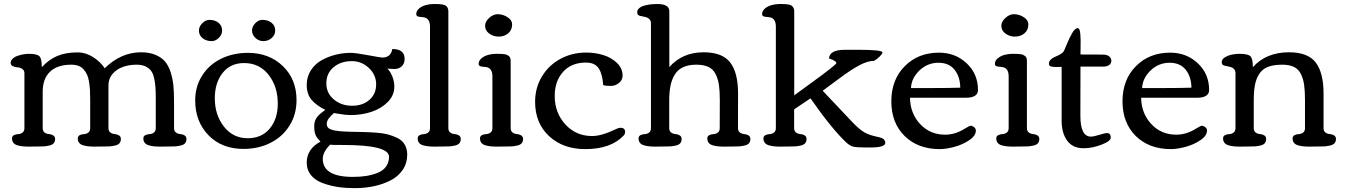

<svg xmlns="http://www.w3.org/2000/svg" viewBox="-20 -744 6833 975"><path d="M104 -372.1Q104 -386.7 93 -394Q82 -401.4 69.1 -402.1Q56.2 -402.8 45.2 -408Q34.2 -413.1 34.2 -424.3Q34.2 -436 43.9 -445.6Q53.7 -455.1 68.6 -460.2Q83.5 -465.3 98.4 -468Q113.3 -470.7 126 -470.7Q168 -470.7 180.2 -458.3Q192.4 -445.8 192.4 -402.8Q226.1 -440.4 269.5 -459.2Q313 -478 375 -478Q415 -478 452.9 -453.9Q490.7 -429.7 511.7 -397.5Q594.7 -478.5 696.3 -478.5Q738.3 -478.5 768.8 -465.8Q799.3 -453.1 817.4 -432.4Q835.4 -411.6 846.2 -378.2Q856.9 -344.7 860.4 -310.5Q863.8 -276.4 863.8 -230V-93.3Q863.8 -78.1 873.5 -71Q883.3 -64 895.3 -63.2Q907.2 -62.5 917 -56.6Q926.8 -50.8 926.8 -38.1Q926.8 -24.9 919.7 -16.6Q912.6 -8.3 897.2 -4.9Q881.8 -1.5 869.9 -0.7Q857.9 0 835.9 0Q829.1 0 815.2 0.2Q801.3 0.5 793.9 0.5Q774.9 0.5 761.5 -1Q748 -2.4 734.9 -6.3Q721.7 -10.3 714.8 -19Q708 -27.8 708 -41Q708 -52.7 717.8 -57.6Q727.5 -62.5 739.5 -63Q751.5 -63.5 761.2 -70.6Q771 -77.6 771 -93.3V-243.7Q771 -279.3 769.3 -302.5Q767.6 -325.7 762.2 -349.1Q756.8 -372.6 746.3 -385.7Q735.8 -398.9 717.8 -407.2Q699.7 -415.5 673.8 -415.5Q635.7 -415.5 603.8 -404.1Q571.8 -392.6 551.3 -368.4Q530.8 -344.2 530.8 -311.5V-93.3Q530.8 -78.1 540.5 -71Q550.3 -64 562.3 -63.2Q574.2 -62.5 584 -56.6Q593.8 -50.8 593.8 -38.1Q593.8 -24.9 586.7 -16.6Q579.6 -8.3 564.2 -4.9Q548.8 -1.5 536.9 -0.7Q524.9 0 502.9 0Q496.1 0 482.2 0.2Q468.3 0.5 460.9 0.5Q441.9 0.5 428.5 -1Q415 -2.4 401.9 -6.3Q388.7 -10.3 381.8 -19Q375 -27.8 375 -41Q375 -52.7 384.8 -57.6Q394.5 -62.5 406.5 -63Q418.5 -63.5 428.2 -70.6Q438 -77.6 438 -93.3V-238.8Q438 -266.6 436.8 -287.1Q435.5 -307.6 432.1 -329.1Q428.7 -350.6 421.9 -365.2Q415 -379.9 404.5 -391.8Q394 -403.8 378.4 -409.7Q362.8 -415.5 341.8 -415.5Q271.5 -415.5 234.1 -379.9Q196.8 -344.2 196.8 -278.3V-93.3Q196.8 -78.1 206.5 -71Q216.3 -64 228.3 -63.2Q240.2 -62.5 250 -56.6Q259.8 -50.8 259.8 -38.1Q259.8 -24.9 252.7 -16.6Q245.6 -8.3 230.2 -4.9Q214.8 -1.5 202.9 -0.7Q190.9 0 168.9 0Q162.1 0 148.2 0.2Q134.3 0.5 127 0.5Q107.9 0.5 94.5 -1Q81.1 -2.4 67.9 -6.3Q54.7 -10.3 47.9 -19Q41 -27.8 41 -41Q41 -52.7 50.8 -57.6Q60.5 -62.5 72.5 -63Q84.5 -63.5 94.2 -70.6Q104 -77.6 104 -93.3Z M1317.9 -535.2Q1293.5 -535.2 1276.6 -551.8Q1259.8 -568.4 1259.8 -588.9Q1259.8 -608.9 1276.1 -626Q1292.5 -643.1 1312 -643.1Q1340.8 -643.1 1359.1 -628.4Q1377.4 -613.8 1377.4 -588.9Q1377.4 -566.4 1359.4 -550.8Q1341.3 -535.2 1317.9 -535.2ZM1107.9 -588.9Q1107.9 -568.4 1091.3 -551.8Q1074.7 -535.2 1055.2 -535.2Q1027.3 -535.2 1008.8 -550Q990.2 -564.9 990.2 -588.9Q990.2 -608.9 1007.1 -626Q1023.9 -643.1 1043.5 -643.1Q1071.8 -643.1 1089.8 -628.2Q1107.9 -613.3 1107.9 -588.9ZM1216.3 12.2Q1106 12.2 1038.6 -57.4Q971.2 -127 971.2 -233.9Q971.2 -305.2 1006.8 -360.8Q1042.5 -416.5 1103.3 -446Q1164.1 -475.6 1238.8 -475.6Q1346.2 -475.6 1416 -408.7Q1485.8 -341.8 1485.8 -235.8Q1485.8 -162.6 1450 -105.7Q1414.1 -48.8 1353 -18.3Q1292 12.2 1216.3 12.2ZM1390.6 -218.3Q1390.6 -304.7 1343.8 -364.3Q1296.9 -423.8 1219.7 -423.8Q1149.9 -423.8 1110.4 -373.5Q1070.8 -323.2 1070.8 -245.1Q1070.8 -160.2 1117.2 -101.1Q1163.6 -42 1237.3 -42Q1309.1 -42 1349.9 -91.3Q1390.6 -140.6 1390.6 -218.3Z M1982.4 -303.7Q1982.4 -259.3 1948.7 -225.6Q1915 -191.9 1865.5 -175.8Q1815.9 -159.7 1760.7 -159.7Q1747.1 -159.7 1733.4 -161.1Q1719.7 -162.6 1701.4 -165.8Q1683.1 -168.9 1676.3 -169.9V-170.4Q1639.2 -139.2 1639.2 -115.7Q1639.2 -105 1644.5 -97.7Q1649.9 -90.3 1660.4 -86.7Q1670.9 -83 1679.9 -81.3Q1689 -79.6 1703.1 -78.1Q1725.1 -75.7 1760.7 -75Q1796.4 -74.2 1826.2 -73.5Q1856 -72.8 1890.6 -70.3Q1925.3 -67.9 1951.7 -60.8Q1978 -53.7 2000.7 -42Q2023.4 -30.3 2035.6 -9Q2047.9 12.2 2047.9 41Q2047.9 85 2024.9 118.7Q2002 152.3 1963.4 172.1Q1924.8 191.9 1878.4 201.7Q1832 211.4 1780.8 211.4Q1735.8 211.4 1696.3 205.6Q1656.7 199.7 1619.1 186Q1581.5 172.4 1559.6 145.8Q1537.6 119.1 1537.6 82Q1537.6 12.7 1607.4 -24.9Q1588.9 -43 1582.3 -59.1Q1575.7 -75.2 1575.7 -103Q1575.7 -118.2 1579.6 -129.9Q1583.5 -141.6 1591.8 -151.4Q1600.1 -161.1 1607.2 -167Q1614.3 -172.9 1626.5 -182.1Q1629.9 -184.6 1631.8 -186Q1585.9 -209 1561.8 -237.5Q1537.6 -266.1 1537.6 -313Q1537.6 -353.5 1557.9 -385.7Q1578.1 -418 1611.3 -437Q1644.5 -456.1 1683.1 -465.8Q1721.7 -475.6 1761.7 -475.6Q1785.2 -475.6 1849.4 -463.6Q1913.6 -451.7 1921.4 -451.7Q1964.8 -451.7 1972.2 -495.1Q2034.7 -495.1 2034.7 -445.3Q2034.7 -421.4 2020.3 -407.5Q2005.9 -393.6 1981.9 -393.6Q1968.3 -393.6 1946.8 -395.5Q1960.9 -383.3 1971.7 -357.4Q1982.4 -331.5 1982.4 -303.7ZM1637.2 -320.3Q1637.2 -271.5 1675 -239.3Q1712.9 -207 1768.1 -207Q1822.3 -207 1856.2 -237.1Q1890.1 -267.1 1890.1 -315.9Q1890.1 -363.8 1853.3 -398.7Q1816.4 -433.6 1767.1 -433.6Q1710.9 -433.6 1674.1 -402.8Q1637.2 -372.1 1637.2 -320.3ZM1772 154.3Q1809.6 154.3 1840.3 149.4Q1871.1 144.5 1898.2 133.5Q1925.3 122.6 1940.4 101.8Q1955.6 81.1 1955.6 52.2Q1955.6 -7.8 1722.2 -7.8Q1656.2 -7.8 1656.2 -9.3Q1619.1 28.3 1619.1 62.5Q1619.1 154.3 1772 154.3Z M2319.8 -38.1Q2319.8 -24.9 2312.7 -16.6Q2305.7 -8.3 2290.3 -4.9Q2274.9 -1.5 2262.9 -0.7Q2251 0 2229 0Q2222.2 0 2208.3 0.2Q2194.3 0.5 2187 0.5Q2168 0.5 2154.5 -1Q2141.1 -2.4 2127.9 -6.3Q2114.7 -10.3 2107.9 -19Q2101.1 -27.8 2101.1 -41Q2101.1 -52.7 2110.8 -57.6Q2120.6 -62.5 2132.3 -63Q2144 -63.5 2153.8 -70.6Q2163.6 -77.6 2163.6 -93.3V-608.9Q2163.6 -653.3 2128.4 -656.7Q2125 -657.2 2119.6 -657.7Q2114.3 -658.2 2111.8 -658.4Q2109.4 -658.7 2105.7 -659.4Q2102.1 -660.2 2100.3 -661.1Q2098.6 -662.1 2096.9 -663.6Q2095.2 -665 2094.5 -667.2Q2093.8 -669.4 2093.8 -672.9Q2093.8 -689 2108.6 -701.2Q2123.5 -713.4 2143.3 -718.5Q2163.1 -723.6 2182.6 -723.6Q2199.2 -723.6 2207 -723.4Q2214.8 -723.1 2226.6 -721.2Q2238.3 -719.2 2243.4 -715.6Q2248.5 -711.9 2252.7 -704.8Q2256.8 -697.8 2256.8 -687V-93.3Q2256.8 -78.1 2266.6 -71Q2276.4 -64 2288.3 -63.2Q2300.3 -62.5 2310.1 -56.6Q2319.8 -50.8 2319.8 -38.1Z M2443.4 -612.8Q2443.4 -634.3 2464.1 -653.1Q2484.9 -671.9 2506.3 -671.9Q2534.2 -671.9 2557.4 -656.7Q2580.6 -641.6 2580.6 -620.6Q2580.6 -591.8 2561 -575Q2541.5 -558.1 2512.2 -558.1Q2484.9 -558.1 2464.1 -573.7Q2443.4 -589.4 2443.4 -612.8ZM2417.5 -41Q2417.5 -52.7 2427.2 -57.6Q2437 -62.5 2449 -63Q2460.9 -63.5 2470.7 -70.6Q2480.5 -77.6 2480.5 -93.3V-356Q2480.5 -400.4 2445.8 -403.8Q2442.4 -404.3 2437 -404.8Q2431.6 -405.3 2429.2 -405.5Q2426.8 -405.8 2423.1 -406.5Q2419.4 -407.2 2417.7 -408.2Q2416 -409.2 2414.1 -410.6Q2412.1 -412.1 2411.4 -414.3Q2410.6 -416.5 2410.6 -419.9Q2410.6 -436 2425.5 -448.2Q2440.4 -460.4 2460.2 -465.6Q2480 -470.7 2499.5 -470.7Q2513.2 -470.7 2520 -470.5Q2526.9 -470.2 2537.4 -469.2Q2547.9 -468.3 2552.7 -466.1Q2557.6 -463.9 2563.2 -460Q2568.8 -456.1 2571 -449.5Q2573.2 -442.9 2573.2 -434.1V-93.3Q2573.2 -78.1 2583 -71Q2592.8 -64 2604.7 -63.2Q2616.7 -62.5 2626.5 -56.6Q2636.2 -50.8 2636.2 -38.1Q2636.2 -24.9 2629.2 -16.6Q2622.1 -8.3 2606.7 -4.9Q2591.3 -1.5 2579.3 -0.7Q2567.4 0 2545.4 0Q2538.6 0 2524.7 0.2Q2510.7 0.5 2503.4 0.5Q2484.4 0.5 2470.9 -1Q2457.5 -2.4 2444.3 -6.3Q2431.2 -10.3 2424.3 -19Q2417.5 -27.8 2417.5 -41Z M2957 -477.1Q3002 -477.1 3043 -464.6Q3084 -452.1 3112.8 -424.6Q3141.6 -397 3141.6 -359.9Q3141.6 -337.9 3123.3 -322.8Q3105 -307.6 3080.6 -307.6Q3054.2 -307.6 3043 -312Q3039.6 -367.2 3020.3 -396.7Q3001 -426.3 2955.6 -426.3Q2881.3 -426.3 2839.1 -378.9Q2796.9 -331.5 2796.9 -256.8Q2796.9 -171.4 2850.8 -112.3Q2904.8 -53.2 2986.8 -53.2Q3035.2 -53.2 3105.5 -87.4Q3120.6 -95.2 3132.3 -95.2Q3142.6 -95.2 3148.4 -89.8Q3154.3 -84.5 3154.3 -74.7Q3154.3 -63.5 3147.5 -56.2Q3082.5 13.2 2951.7 13.2Q2839.4 13.2 2768.3 -52.7Q2697.3 -118.7 2697.3 -227.1Q2697.3 -297.9 2731.7 -355.2Q2766.1 -412.6 2825.4 -444.8Q2884.8 -477.1 2957 -477.1Z M3441.4 -38.1Q3441.4 -24.9 3434.3 -16.6Q3427.2 -8.3 3411.9 -4.9Q3396.5 -1.5 3384.5 -0.7Q3372.6 0 3350.6 0Q3343.8 0 3329.8 0.2Q3315.9 0.5 3308.6 0.5Q3289.6 0.5 3276.1 -1Q3262.7 -2.4 3249.5 -6.3Q3236.3 -10.3 3229.5 -19Q3222.7 -27.8 3222.7 -41Q3222.7 -52.7 3232.4 -57.6Q3242.2 -62.5 3254.2 -63Q3266.1 -63.5 3275.9 -70.6Q3285.6 -77.6 3285.6 -93.3V-625Q3285.6 -653.3 3250.5 -659.2Q3226.1 -663.1 3220.9 -667.7Q3215.8 -672.4 3215.8 -681.6Q3215.8 -693.8 3226.1 -702.6Q3236.3 -711.4 3252.9 -715.8Q3269.5 -720.2 3285.6 -721.9Q3301.8 -723.6 3318.4 -723.6Q3378.9 -723.6 3378.9 -687V-403.3Q3445.3 -478.5 3553.2 -478.5Q3648.4 -478.5 3688.2 -426.5Q3728 -374.5 3728 -269L3727.5 -93.3Q3727.5 -78.1 3737.3 -71Q3747.1 -64 3759 -63.2Q3771 -62.5 3780.8 -56.6Q3790.5 -50.8 3790.5 -38.1Q3790.5 -24.9 3783.4 -16.6Q3776.4 -8.3 3761 -4.9Q3745.6 -1.5 3733.6 -0.7Q3721.7 0 3699.7 0Q3692.9 0 3679 0.2Q3665 0.5 3657.7 0.5Q3638.7 0.5 3625.2 -1Q3611.8 -2.4 3598.6 -6.3Q3585.4 -10.3 3578.6 -19Q3571.8 -27.8 3571.8 -41Q3571.8 -52.7 3581.5 -57.6Q3591.3 -62.5 3603.3 -63Q3615.2 -63.5 3625 -70.6Q3634.8 -77.6 3634.8 -93.3L3635.3 -235.4Q3635.3 -282.2 3630.9 -312.5Q3626.5 -342.8 3614 -367.7Q3601.6 -392.6 3577.6 -404.1Q3553.7 -415.5 3516.1 -415.5Q3476.6 -415.5 3449.5 -403.1Q3422.4 -390.6 3407 -366Q3391.6 -341.3 3385 -309.1Q3378.4 -276.9 3378.4 -232.9V-93.3Q3378.4 -78.1 3388.2 -71Q3397.9 -64 3409.9 -63.2Q3421.9 -62.5 3431.6 -56.6Q3441.4 -50.8 3441.4 -38.1Z M3856.9 -41Q3856.9 -52.7 3866.7 -57.6Q3876.5 -62.5 3888.4 -63Q3900.4 -63.5 3910.2 -70.6Q3919.9 -77.6 3919.9 -93.3V-608.9Q3919.9 -653.3 3885.3 -656.7Q3881.8 -657.2 3876.5 -657.7Q3871.1 -658.2 3868.7 -658.4Q3866.2 -658.7 3862.5 -659.4Q3858.9 -660.2 3857.2 -661.1Q3855.5 -662.1 3853.5 -663.6Q3851.6 -665 3850.8 -667.2Q3850.1 -669.4 3850.1 -672.9Q3850.1 -689 3865 -701.2Q3879.9 -713.4 3899.7 -718.5Q3919.4 -723.6 3939 -723.6Q3955.6 -723.6 3963.4 -723.4Q3971.2 -723.1 3982.9 -721.2Q3994.6 -719.2 3999.8 -715.6Q4004.9 -711.9 4009 -704.8Q4013.2 -697.8 4013.2 -687V-259.8Q4031.2 -273.4 4097.4 -321.3Q4163.6 -369.1 4196.8 -395.5Q4227.1 -419.4 4227.1 -423.8Q4227.1 -435.1 4189.9 -446.8Q4191.4 -491.2 4272 -491.2H4338.4Q4461.4 -491.2 4461.4 -477.5Q4461.4 -471.2 4447.5 -457.3Q4433.6 -443.4 4418.9 -435.1Q4386.7 -435.1 4345 -413.1Q4303.2 -391.1 4242.2 -345.7L4157.7 -283.2L4311 -121.1Q4338.9 -92.3 4361.6 -76.9Q4384.3 -61.5 4418.5 -53.2Q4422.4 -52.2 4431.9 -50Q4441.4 -47.9 4445.8 -46.9Q4450.2 -45.9 4457 -43.2Q4463.9 -40.5 4467 -37.6Q4470.2 -34.7 4472.9 -29.8Q4475.6 -24.9 4475.6 -18.6Q4475.6 4.9 4399.9 4.9H4376.5Q4330.1 4.9 4312.7 0.7Q4295.4 -3.4 4275.9 -22Q4203.1 -90.8 4095.7 -244.6L4012.7 -188.5V-93.3Q4012.7 -78.1 4022.5 -71Q4032.2 -64 4044.2 -63.2Q4056.2 -62.5 4065.9 -56.6Q4075.7 -50.8 4075.7 -38.1Q4075.7 -24.9 4068.6 -16.6Q4061.5 -8.3 4046.1 -4.9Q4030.8 -1.5 4018.8 -0.7Q4006.8 0 3984.9 0Q3978 0 3964.1 0.2Q3950.2 0.5 3942.9 0.5Q3923.8 0.5 3910.4 -1Q3897 -2.4 3883.8 -6.3Q3870.6 -10.3 3863.8 -19Q3856.9 -27.8 3856.9 -41Z M4748 -476.6Q4831.5 -476.6 4888.9 -422.6Q4946.3 -368.7 4946.3 -287.1Q4946.3 -247.6 4883.8 -247.6H4601.1Q4602.1 -168.5 4652.3 -114.3Q4702.6 -60.1 4779.3 -60.1Q4830.1 -60.1 4877.9 -89.8Q4903.3 -105.5 4909.2 -105.5Q4917.5 -105.5 4926.5 -98.4Q4935.5 -91.3 4935.5 -81.1Q4935.5 -54.2 4901.1 -31.5Q4866.7 -8.8 4825.2 2.2Q4783.7 13.2 4752.4 13.2Q4641.6 13.2 4574 -53.2Q4506.3 -119.6 4506.3 -229.5Q4506.3 -339.4 4574.5 -408Q4642.6 -476.6 4748 -476.6ZM4856.4 -298.8Q4855.5 -355 4827.1 -390.1Q4798.8 -425.3 4745.6 -425.3Q4689.9 -425.3 4649.2 -386.2Q4608.4 -347.2 4606 -296.9H4720.2Q4796.4 -296.9 4856.4 -298.8Z M5064.9 -612.8Q5064.9 -634.3 5085.7 -653.1Q5106.4 -671.9 5127.9 -671.9Q5155.8 -671.9 5179 -656.7Q5202.1 -641.6 5202.1 -620.6Q5202.1 -591.8 5182.6 -575Q5163.1 -558.1 5133.8 -558.1Q5106.4 -558.1 5085.7 -573.7Q5064.9 -589.4 5064.9 -612.8ZM5039.1 -41Q5039.1 -52.7 5048.8 -57.6Q5058.6 -62.5 5070.6 -63Q5082.5 -63.5 5092.3 -70.6Q5102.1 -77.6 5102.1 -93.3V-356Q5102.1 -400.4 5067.4 -403.8Q5064 -404.3 5058.6 -404.8Q5053.2 -405.3 5050.8 -405.5Q5048.3 -405.8 5044.7 -406.5Q5041 -407.2 5039.3 -408.2Q5037.6 -409.2 5035.6 -410.6Q5033.7 -412.1 5033 -414.3Q5032.2 -416.5 5032.2 -419.9Q5032.2 -436 5047.1 -448.2Q5062 -460.4 5081.8 -465.6Q5101.6 -470.7 5121.1 -470.7Q5134.8 -470.7 5141.6 -470.5Q5148.4 -470.2 5158.9 -469.2Q5169.4 -468.3 5174.3 -466.1Q5179.2 -463.9 5184.8 -460Q5190.4 -456.1 5192.6 -449.5Q5194.8 -442.9 5194.8 -434.1V-93.3Q5194.8 -78.1 5204.6 -71Q5214.4 -64 5226.3 -63.2Q5238.3 -62.5 5248 -56.6Q5257.8 -50.8 5257.8 -38.1Q5257.8 -24.9 5250.7 -16.6Q5243.7 -8.3 5228.3 -4.9Q5212.9 -1.5 5200.9 -0.7Q5189 0 5167 0Q5160.2 0 5146.2 0.2Q5132.3 0.5 5125 0.5Q5106 0.5 5092.5 -1Q5079.1 -2.4 5065.9 -6.3Q5052.7 -10.3 5045.9 -19Q5039.1 -27.8 5039.1 -41Z M5620.6 -45.4Q5620.6 -27.3 5573.5 -9.3Q5526.4 8.8 5482.9 8.8Q5427.2 8.8 5399.2 -29.8Q5371.1 -68.4 5371.1 -131.3V-404.3Q5365.2 -404.3 5355.2 -404.1Q5345.2 -403.8 5341.3 -403.8Q5323.2 -403.8 5314.9 -407.2Q5306.6 -410.6 5306.6 -420.9Q5306.6 -432.6 5316.2 -441.7Q5325.7 -450.7 5337.9 -455.6Q5350.1 -460.4 5362.8 -467.5Q5375.5 -474.6 5380.4 -481.4Q5384.8 -488.3 5397.9 -520.8Q5411.1 -553.2 5425.3 -577.1Q5439.5 -601.1 5452.6 -601.1Q5458 -601.1 5461.4 -593.8Q5464.8 -586.4 5466.1 -569.6Q5467.3 -552.7 5467.5 -540Q5467.8 -527.3 5467.3 -502.2Q5466.8 -477.1 5466.8 -467.3L5583 -466.8Q5600.1 -466.8 5611.8 -458.3Q5623.5 -449.7 5623.5 -435.5Q5623.5 -421.4 5612.1 -413.6Q5600.6 -405.8 5583.5 -405.8H5466.8L5466.3 -156.2Q5466.3 -50.3 5519.5 -50.3Q5534.2 -50.3 5563 -59.3Q5591.8 -68.4 5600.6 -68.4Q5620.6 -68.4 5620.6 -45.4Z M5921.9 -476.6Q6005.4 -476.6 6062.7 -422.6Q6120.1 -368.7 6120.1 -287.1Q6120.1 -247.6 6057.6 -247.6H5774.9Q5775.9 -168.5 5826.2 -114.3Q5876.5 -60.1 5953.1 -60.1Q6003.9 -60.1 6051.8 -89.8Q6077.1 -105.5 6083 -105.5Q6091.3 -105.5 6100.3 -98.4Q6109.4 -91.3 6109.4 -81.1Q6109.4 -54.2 6075 -31.5Q6040.5 -8.8 5999 2.2Q5957.5 13.2 5926.3 13.2Q5815.4 13.2 5747.8 -53.2Q5680.2 -119.6 5680.2 -229.5Q5680.2 -339.4 5748.3 -408Q5816.4 -476.6 5921.9 -476.6ZM6030.3 -298.8Q6029.3 -355 6001 -390.1Q5972.7 -425.3 5919.4 -425.3Q5863.8 -425.3 5823 -386.2Q5782.2 -347.2 5779.8 -296.9H5894Q5970.2 -296.9 6030.3 -298.8Z M6184.1 -428.7Q6184.1 -443.4 6200.9 -453.4Q6217.8 -463.4 6237.3 -467Q6256.8 -470.7 6274.9 -470.7Q6317.4 -470.7 6329.8 -458.3Q6342.3 -445.8 6342.3 -402.8Q6409.2 -478.5 6526.4 -478.5Q6621.6 -478.5 6661.4 -426.5Q6701.2 -374.5 6701.2 -269V-93.3Q6701.2 -78.1 6710.9 -71Q6720.7 -64 6732.7 -63.2Q6744.6 -62.5 6754.4 -56.6Q6764.2 -50.8 6764.2 -38.1Q6764.2 -24.9 6756.8 -16.6Q6749.5 -8.3 6733.9 -4.9Q6718.3 -1.5 6706.1 -0.7Q6693.8 0 6671.9 0Q6665 0 6651.1 0.2Q6637.2 0.5 6629.9 0.5Q6610.8 0.5 6597.4 -1Q6584 -2.4 6570.8 -6.3Q6557.6 -10.3 6550.8 -19Q6543.9 -27.8 6543.9 -41Q6543.9 -52.7 6553.7 -57.6Q6563.5 -62.5 6575.4 -63Q6587.4 -63.5 6597.2 -70.6Q6606.9 -77.6 6606.9 -93.3V-235.4Q6606.9 -282.2 6602.5 -313Q6598.1 -343.8 6585.9 -368.4Q6573.7 -393.1 6550.5 -404.3Q6527.3 -415.5 6491.7 -415.5Q6448.2 -415.5 6419.9 -404.8Q6391.6 -394 6375.5 -370.1Q6359.4 -346.2 6353 -313.7Q6346.7 -281.2 6346.7 -232.9V-93.3Q6346.7 -78.1 6356.4 -71Q6366.2 -64 6378.2 -63.2Q6390.1 -62.5 6399.9 -56.6Q6409.7 -50.8 6409.7 -38.1Q6409.7 -24.9 6402.6 -16.6Q6395.5 -8.3 6380.1 -4.9Q6364.7 -1.5 6352.8 -0.7Q6340.8 0 6318.8 0Q6312 0 6298.1 0.2Q6284.2 0.5 6276.9 0.5Q6257.8 0.5 6244.4 -1Q6231 -2.4 6217.8 -6.3Q6204.6 -10.3 6197.8 -19Q6190.9 -27.8 6190.9 -41Q6190.9 -52.7 6200.7 -57.6Q6210.4 -62.5 6222.4 -63Q6234.4 -63.5 6244.1 -70.6Q6253.9 -77.6 6253.9 -93.3V-372.1Q6253.9 -400.4 6218.8 -406.2Q6194.3 -410.2 6189.2 -414.8Q6184.1 -419.4 6184.1 -428.7Z"/></svg>

Font: Corben
Style: Regular
Weight: 400
Designer: vernon adams
Foundry: vernon adams
Version: Version 1.100